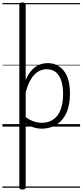

<svg xmlns="http://www.w3.org/2000/svg" viewBox="-20 -1035 675 1570"><path d="M164 515Q150 515 144 510.5Q138 506 138 496V-996Q138 -1006 144.5 -1010.5Q151 -1015 165 -1015Q178 -1015 184 -1010.5Q190 -1006 190 -996V-382Q214 -436 243.5 -465.5Q273 -495 305 -507Q337 -519 370 -519Q451 -519 501.5 -456.5Q552 -394 552 -269Q552 -217 542.5 -173Q533 -129 514 -94Q495 -59 466.5 -34.5Q438 -10 401.5 3.5Q365 17 320 17Q286 17 254 6.5Q222 -4 190 -26V496Q190 506 183.5 510.5Q177 515 164 515ZM190 -77Q225 -52 258 -41.5Q291 -31 322 -31Q354 -31 381 -40.5Q408 -50 429.5 -69Q451 -88 465.5 -116Q480 -144 488 -182Q496 -220 496 -267Q496 -328 481.5 -373.5Q467 -419 437 -444Q407 -469 361 -469Q326 -469 293.5 -450.5Q261 -432 235 -390.5Q209 -349 190 -280ZM0 490H635V500H0ZM0 -20H635V0H0ZM0 -505H635V-500H0ZM0 -1010H635V-1000H0Z"/></svg>

Font: Playwrite NG Modern Guides
Style: Regular
Weight: 400
Designer: Veronika Burian, José Scaglione
Foundry: TypeTogether
Version: Version 1.003